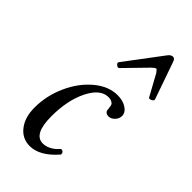

<svg xmlns="http://www.w3.org/2000/svg" viewBox="-226 -766 839 839"><g transform="rotate(45 193.5 -346.5)"><path d="M179.2 -504.9Q172.9 -499 163.8 -507.1Q154.8 -515.1 159.2 -521L286.1 -689.9Q297.4 -706.1 310.1 -706.1Q322.3 -706.1 327.1 -688L386.2 -519Q389.2 -511.7 377.2 -505.6Q365.2 -499.5 361.8 -506.8L309.1 -603Q299.8 -617.2 294.9 -617.2Q289.1 -617.2 275.9 -604ZM143.1 13.2Q96.7 13.2 67.9 -23.9Q39.1 -61 39.1 -121.1Q39.1 -194.3 70.1 -262.9Q101.1 -331.5 152.1 -373.8Q203.1 -416 257.8 -416Q291 -416 313.5 -401.4Q335.9 -386.7 335.9 -365.2Q335.9 -348.6 323.2 -335.2Q310.5 -321.8 294.9 -321.8Q279.3 -321.8 272.9 -334Q270 -364.7 266.1 -370.1Q255.9 -381.8 235.8 -381.8Q186.5 -381.8 152.3 -313.5Q118.2 -245.1 118.2 -146Q118.2 -35.2 175.8 -35.2Q193.8 -35.2 212.4 -44.7Q231 -54.2 245.1 -70.8Q249.5 -76.7 256.1 -74.5Q262.7 -72.3 265.1 -66.4Q267.6 -60.5 265.1 -56.2Q204.6 13.2 143.1 13.2Z"/></g></svg>

Font: Junicode SmCond Medium
Style: Italic
Weight: 500
Width: 4
Italic angle: -11°
Designer: Peter S. Baker
Version: Version 2.206